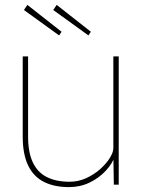

<svg xmlns="http://www.w3.org/2000/svg" viewBox="-20 -756 578 786"><path d="M73 -197V-525H95V-197Q95 -132 114.5 -91Q134 -50 172 -31Q210 -12 265 -12Q301 -12 333.5 -27Q366 -42 391 -64.5Q416 -87 430 -110Q444 -133 444 -149V-525H466V0H446L444 -121L453 -123Q441 -87 413 -57Q385 -27 346.5 -8.5Q308 10 263 10Q202 10 159.5 -11.5Q117 -33 95 -79Q73 -125 73 -197ZM342 -611 198 -715 212 -736 352 -626ZM92 -736 232 -626 222 -611 78 -715Z"/></svg>

Font: Mach Thin
Style: Regular
Weight: 250
Version: Version 1.002